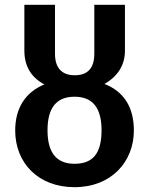

<svg xmlns="http://www.w3.org/2000/svg" viewBox="-20 -761 618 796"><path d="M413 -413C468 -444 498 -491 498 -551V-741H371V-538C371 -479 344 -449 290 -449C234 -449 208 -482 208 -538V-741H81V-551C81 -487 109 -440 164 -411C85 -379 43 -312 43 -220C43 -88 136 15 289 15C442 15 535 -91 535 -220C535 -317 493 -382 413 -413ZM289 -82C214 -82 177 -128 177 -221C177 -314 214 -360 289 -360C364 -360 401 -314 401 -221C401 -126 366 -82 289 -82Z"/></svg>

Font: Fira Sans Medium
Style: Regular
Weight: 500
Designer: Carrois Corporate & Edenspiekermann AG
Foundry: Carrois Corporate GbR & Edenspiekermann AG
Version: Version 4.203